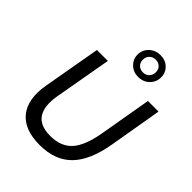

<svg xmlns="http://www.w3.org/2000/svg" viewBox="-272 -1129 1281 1281"><g transform="rotate(45 368.5 -488.5)"><path d="M637 -710H737L673 -336Q643 -159 560.5 -75Q478 9 334 9Q188 9 123 -72Q58 -153 84 -302L156 -710H259L188 -309Q148 -84 340 -84Q441 -84 495 -143.5Q549 -203 573 -340ZM477 -777Q431 -777 400 -807Q369 -837 369 -880Q369 -925 401.5 -955.5Q434 -986 481 -986Q527 -986 557.5 -957Q588 -928 588 -884Q588 -839 556.5 -808Q525 -777 477 -777ZM478 -821Q505 -821 522 -838.5Q539 -856 539 -884Q539 -910 522 -926Q505 -942 480 -942Q452 -942 435 -924.5Q418 -907 418 -880Q418 -854 435 -837.5Q452 -821 478 -821Z"/></g></svg>

Font: Livvic Medium
Style: Italic
Weight: 500
Italic angle: -10°
Designer: Jacques Le Bailly, Baron von Fonthausen
Version: Version 1.001; ttfautohint (v1.8.2)